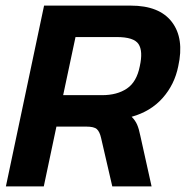

<svg xmlns="http://www.w3.org/2000/svg" viewBox="-20 -664 662 684"><path d="M1 0 137 -644H446Q548 -644 592.5 -585.5Q637 -527 615 -428Q602 -363 559.5 -315Q517 -267 449 -248Q462 -235 468.5 -220Q475 -205 480 -180L520 0H380L340 -173Q335 -195 325 -204Q315 -213 287 -213H181L136 0ZM205 -325H344Q397 -325 432 -348.5Q467 -372 478 -428Q490 -482 473.5 -507Q457 -532 396 -532H249Z"/></svg>

Font: Kanit Medium
Style: Italic
Weight: 500
Italic angle: -12°
Designer: Katatrad Team
Foundry: CadsonDemak
Version: Version 2.000; ttfautohint (v1.8.3)